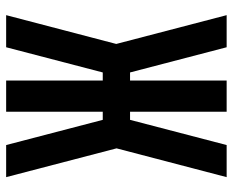

<svg xmlns="http://www.w3.org/2000/svg" viewBox="-88 -688 775 640"><g transform="rotate(-90 300.0 -367.5)"><path d="M30 0 126 -367 30 -735H137L221 -413H248V-735H352V-413H379L463 -735H570L474 -368L570 0H463L379 -322H352V0H248V-322H221L137 0Z"/></g></svg>

Font: Iosevka SS04 Semibold Extended
Style: Regular
Weight: 600
Width: 7
Monospace: yes
Designer: Belleve Invis
Foundry: Belleve Invis
Version: Version 19.0.0; ttfautohint (v1.8.4)